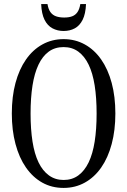

<svg xmlns="http://www.w3.org/2000/svg" viewBox="-20 -912 624 942"><path d="M292 10Q234 10 187.5 -16Q141 -42 107.5 -90Q74 -138 56 -205.5Q38 -273 38 -355Q38 -438 56 -505Q74 -572 107.5 -620Q141 -668 188 -694Q235 -720 292 -720Q349 -720 396 -694Q443 -668 476.5 -620Q510 -572 528 -505Q546 -438 546 -355Q546 -273 528 -205.5Q510 -138 476.5 -90Q443 -42 396 -16Q349 10 292 10ZM292 -29Q334 -29 364.5 -51.5Q395 -74 415 -115.5Q435 -157 444.5 -217.5Q454 -278 454 -355Q454 -432 444.5 -492.5Q435 -553 415 -594.5Q395 -636 364.5 -658.5Q334 -681 292 -681Q250 -681 219.5 -659Q189 -637 169 -595Q149 -553 139.5 -492.5Q130 -432 130 -355Q130 -278 139.5 -217.5Q149 -157 169 -115.5Q189 -74 220 -51.5Q251 -29 292 -29ZM292 -760Q323 -760 347 -773Q371 -786 385.5 -815Q400 -844 402 -892H374Q370 -867 360 -852.5Q350 -838 334 -832Q318 -826 295 -826Q272 -826 255 -832Q238 -838 227.5 -852.5Q217 -867 213 -892H182Q184 -844 198.5 -815Q213 -786 237.5 -773Q262 -760 292 -760Z"/></svg>

Font: Roboto Serif 120pt ExtraCondensed
Style: Regular
Weight: 400
Width: 2
Designer: Greg Gazdowicz
Foundry: Commercial Type
Version: Version 1.008